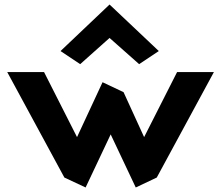

<svg xmlns="http://www.w3.org/2000/svg" viewBox="-20 -811 982 850"><path d="M248 -585 335 -527 465 -643 596 -527 683 -585 465 -791ZM434 -447 321 -204 175 -492H12L265 -25L359 19L470 -216L581 19L674 -25L927 -492H764L618 -204L527 -403Z"/></svg>

Font: Bluebird
Style: SfBd
Weight: 700
Designer: Jasper
Foundry: Cannot Into Space Fonts
Version: Version 0.98